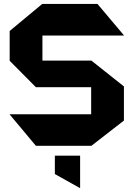

<svg xmlns="http://www.w3.org/2000/svg" viewBox="-20 -739 677 973"><path d="M195 -559V-719H474L608 -560V-559ZM162 0 29 -159V-160H442V0ZM162 -297 29 -431V-432H442V-297ZM29 -432V-582L194 -719H195V-432ZM442 0V-432H443L608 -301V-128L443 0ZM385 214 258 143V50H386V214Z"/></svg>

Font: Foldit
Style: Bold
Weight: 700
Version: Version 1.003